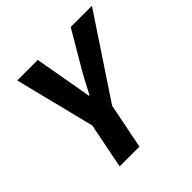

<svg xmlns="http://www.w3.org/2000/svg" viewBox="-171 -796 940 940"><g transform="rotate(-45 298.5 -326.0)"><path d="M137 0 184 -236 80 -652H222L250 -495Q257 -458 262.5 -424Q268 -390 275 -351H279Q299 -390 318 -425Q337 -460 359 -497L450 -652H597L321 -236L274 0Z"/></g></svg>

Font: Source Sans 3 ExtraLight
Style: Bold Italic
Weight: 700
Italic angle: -11°
Version: Version 3.052;hotconv 1.1.0;makeotfexe 2.6.0